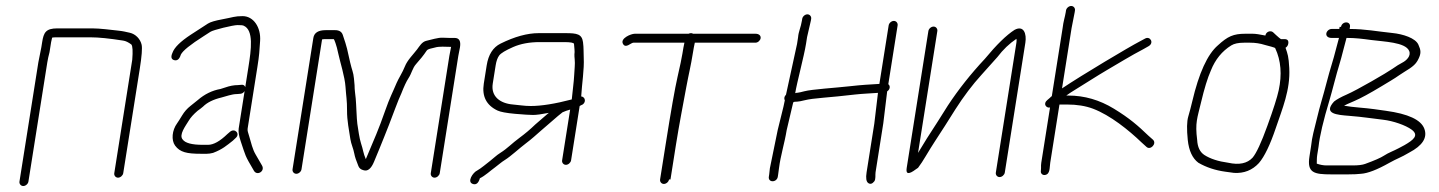

<svg xmlns="http://www.w3.org/2000/svg" viewBox="-20 -578 4818 643"><path d="M75.2 30 138.4 -369C140.1 -379.7 142.6 -391 145.8 -403L151.2 -437C152.1 -442.3 153.2 -447.3 154.6 -452C158 -452.7 162.4 -453 167.7 -453H283.7C310.1 -453 346.4 -449.3 392.7 -442C400.9 -440.8 410 -436.4 419.9 -429C424.2 -423.9 425.2 -406.9 422.9 -378L362.7 2C361.4 9.9 367.4 17 375.3 17C383.2 17 391.4 9.9 392.7 2L448 -347C454.8 -390 456.9 -417.1 454.3 -428.3C450 -447.3 434.1 -464 414.8 -468.3C402.6 -471 402.6 -471 395.8 -472.5C391.3 -473.5 384.2 -474.5 374.4 -475.6C352.4 -477.9 315.1 -483 288.5 -483H172.5C133.2 -483 126.3 -469 121.2 -437L118.5 -420L108.4 -369L45.2 30C44 37.9 50 45 57.9 45C65.8 45 74 37.9 75.2 30Z M563.6 -376.5C573.7 -373.9 581.1 -380 585.6 -395C592 -408.1 617.8 -428.9 663 -457.5C673 -463.8 680.2 -468.5 684.7 -471.5C693.9 -477.7 760 -494 775.7 -494C786.7 -494 793.5 -493.3 795.9 -492C830.3 -477.3 821.3 -412.1 811.9 -353L801.3 -286C799.6 -292 795.3 -294.7 788.6 -294L776.4 -293C763.3 -293 749.2 -290.3 734.1 -285L718.3 -280C690.7 -275.1 665.4 -262.8 642.5 -243C637.1 -238.3 628.8 -231.7 617.7 -223.1C606.6 -214.4 597.3 -203.8 589.7 -191.1C582 -178.4 576.5 -169.7 573.1 -165C556 -141.6 553.1 -108.7 566.3 -90.5C582.7 -68.1 605.6 -63 653 -63H672.5C678.8 -63 685.8 -64 693.5 -66C725 -77.9 739 -90.6 759.9 -107L769.4 -116C785.2 -129.7 767 -150 750.7 -137L741.4 -129C716.6 -105 695.1 -93 676.7 -93H658.7C622.6 -93 600.2 -99 591.6 -111C578.5 -126.5 601.3 -155.9 612.3 -174.2C618.3 -184.3 628.1 -195.2 641.8 -207C648.5 -211.7 654.6 -216.3 660 -221C673.6 -234.7 694.2 -244.9 721.8 -251.5C736.1 -254.9 755.9 -263 773.7 -263L785.8 -264C791.3 -264.7 795.7 -267.7 799.2 -273L779.4 -148C777.8 -137.3 780 -123 786.1 -105C803.4 -54.4 798.3 -60.4 830.5 -6C841 11.9 868.8 -4.6 857.3 -24C847.1 -41.2 845 -45.7 836 -60.8C825.8 -77.9 821 -99.9 815 -120L810.1 -136.5C809 -140.2 808.8 -144 809.4 -148L841.9 -353C848.7 -395.6 848.7 -406.5 851.1 -440.8C854.3 -486.1 829.3 -524 792.5 -524C765.4 -524 760.7 -520 724.1 -513.3C700.6 -509 684.6 -504.3 676.3 -499C658 -487.3 638.3 -474.2 619.2 -462C584 -438.9 563.5 -418.6 557.5 -401C551.4 -387.3 553.5 -379.1 563.6 -376.5Z M972.4 4C980.3 4 988.5 -3.1 989.7 -11L1058.6 -446C1061.4 -446.7 1063.8 -447 1065.8 -447H1097.8C1098.5 -447 1100.4 -442.6 1103.5 -433.9C1106.7 -425.2 1109.9 -412.9 1113.2 -397.2C1118.7 -371.2 1134.9 -321.1 1137.1 -286.9C1139 -257.1 1142.5 -241.3 1142.2 -208.2C1141.9 -174.1 1149.3 -140.1 1153.3 -112.5C1155.8 -95.7 1163.6 -80.3 1166.7 -62.9C1168.3 -53.5 1172.9 -39.7 1180.4 -21.5C1183.3 -14.5 1188.9 -10 1197.3 -8C1211.2 -3.3 1223.1 -13 1232.9 -37C1233 -37.8 1238.9 -52.1 1250.7 -80C1260.9 -104.3 1273.1 -136 1282.9 -160.5C1290 -178.2 1315.8 -249.3 1324 -265C1333.1 -288.5 1341 -305.3 1347.6 -315.4C1359.4 -333.3 1360.9 -349.7 1373.8 -363.9C1386 -377.4 1399.1 -393.5 1408.6 -408C1413.2 -415 1424.8 -415.3 1435.7 -418.6C1452.1 -423.6 1470.8 -421 1490.7 -421C1488.3 -410.3 1486.4 -400.3 1484.9 -391L1422.7 2C1421.4 9.9 1427.4 17 1435.3 17C1443.2 17 1451.4 9.9 1452.7 2L1514.9 -391C1516.3 -399.7 1518.2 -409.3 1520.5 -420C1523.8 -440.7 1517.8 -451 1502.4 -451H1484.4C1478.4 -451 1471.4 -451.2 1463.3 -451.7C1446.8 -452.7 1422.7 -444.5 1408.4 -441.5C1393.1 -438.3 1385 -423.3 1376.8 -412.5C1364.3 -396 1344.2 -376.7 1335.9 -355.4C1328.4 -336 1314.1 -314.3 1308.3 -300.3C1294.3 -266.8 1285.5 -252.1 1269.8 -207C1247.4 -142.8 1234.8 -115.8 1205.1 -45C1196.2 -65.3 1196.3 -76.7 1189 -98C1183.7 -113.5 1179.2 -146.7 1176.7 -163.2C1174.5 -177 1172.9 -233.4 1171.3 -248L1168.8 -270C1167.9 -277.3 1167.5 -285 1167.4 -293L1165.4 -315C1163.4 -336.7 1158.5 -343.2 1152.6 -369.2C1142.8 -412.7 1143 -417.1 1128 -461C1124.4 -471.7 1115.9 -477 1102.5 -477H1070.5C1045.9 -477 1032.2 -468.3 1029.4 -451L959.7 -11C958.5 -3.1 964.4 4 972.4 4Z M1892.5 -41 1921.3 -223 1926.8 -226C1943.2 -231.2 1942.5 -253.4 1926.4 -255C1928.9 -298 1936.9 -345.8 1934.9 -384.5C1933.9 -403.2 1935.2 -416.2 1932.5 -436.6C1928.8 -464.1 1912.4 -467 1873.7 -467H1784.2C1746 -467 1703.5 -455.3 1656.4 -432C1631.1 -419.6 1615.6 -395.2 1609.9 -359L1600.2 -298C1593.5 -255.6 1608.8 -225.5 1646.2 -207.8C1656.2 -203.1 1675.8 -199.4 1704.9 -196.8C1734 -194.3 1754.1 -193 1765.1 -193C1776.1 -193 1793.6 -195.3 1817.7 -200C1816 -198 1814.9 -197 1814.2 -197L1772.5 -161C1755.9 -144.9 1738.4 -130.2 1720.2 -116.8C1693.3 -97.1 1680.6 -81.8 1655.5 -66C1641.6 -57.3 1633.3 -48.2 1621.2 -39C1610.2 -30.7 1590.9 -14 1578.1 -7C1564.6 -1.2 1541.2 32.3 1564.9 38.5C1575 41.1 1582.3 35 1586.8 20L1587 19C1604 11.1 1623.6 -7.4 1637.2 -17C1649.5 -25.8 1657.7 -34.2 1671.2 -42.5C1690.5 -54.4 1719.9 -81.9 1740.4 -97.3C1762.4 -113.9 1774.1 -125.2 1791.2 -140L1848.5 -189.5C1854.3 -194.5 1859.5 -198.7 1864 -202C1871.2 -205.3 1879.7 -208.3 1889.4 -211L1862.5 -41C1861.2 -33.1 1867.2 -26 1875.1 -26C1883 -26 1891.2 -33.1 1892.5 -41ZM1757.3 -223C1734.3 -223 1718.3 -226.5 1698.1 -228C1653.8 -231.7 1623.5 -255.7 1630.2 -298L1639.9 -359C1642.2 -373.6 1646.2 -384.8 1651.9 -392.4C1657.7 -400 1673.1 -409.3 1698.3 -420.4C1723.5 -431.5 1753.2 -437 1787.2 -437H1869C1890.5 -437 1901.6 -435 1902.3 -431L1903.9 -413C1904.5 -406.3 1904.5 -400.7 1903.7 -396C1903.6 -391.3 1903.9 -385.8 1904.6 -379.5C1906.4 -362.5 1903.7 -347.5 1902.9 -326.1C1902.1 -305.5 1896.6 -265.6 1894.8 -245C1838.7 -230.3 1792.9 -223 1757.3 -223Z M2225.4 23 2243.7 -93C2254.6 -161.3 2267.3 -226.6 2278.5 -287C2286.5 -330.4 2293.9 -359 2300.1 -398.5C2302.6 -414.2 2304.9 -426.3 2306.9 -435H2509.9C2517.8 -435 2526 -442.1 2527.3 -450C2528.5 -457.9 2522.6 -465 2509.9 -465H2300.9C2299.1 -466.3 2296.9 -467 2294.2 -467C2291.5 -467 2288.8 -466.3 2285.9 -465H2105.9C2092.9 -465 2056.7 -449.5 2066.1 -431.5C2075.3 -413.9 2092.7 -435 2101.1 -435H2272.1C2270 -425.7 2267.7 -413.5 2265.4 -398.5C2263 -383.5 2257.5 -357.2 2248.9 -319.8C2240.3 -282.2 2227 -206.7 2209 -93L2190.6 23C2189.4 30.9 2195.3 38 2203.2 38C2211.2 38 2219.4 30.9 2220.6 23Z M2666.6 -515 2665.6 -509C2662.1 -486.5 2654.2 -472.8 2652.7 -453L2649.3 -431L2612.3 -261C2609.1 -257.7 2607.3 -254.3 2606.8 -251C2606.2 -247.7 2606.8 -244.7 2608.3 -242C2605.3 -223.1 2588.6 -161.9 2584.6 -143L2558.2 -14C2557.4 -4.7 2556.6 2.3 2555.9 7L2554.8 14C2553.4 22.8 2558.9 29 2567.4 29C2575.9 29 2583.4 22.8 2584.8 14L2585.9 7C2586.7 1.7 2587.7 -5.5 2588.8 -14.5C2593.9 -56.3 2607.7 -99.3 2614.5 -142L2635.7 -232C2636.7 -238.2 2640.8 -237 2649.1 -237.5C2654.8 -237.8 2663.9 -239.5 2676.3 -242.6C2688.7 -245.7 2709.2 -248.4 2737.8 -250.8C2766.5 -253.1 2801.8 -256.7 2843.9 -261.5C2867.6 -264.2 2898 -265.3 2920.3 -267L2908 -164L2882.2 -1C2879.1 18.2 2881 30.2 2887.7 35C2894.4 39.7 2901.1 37.9 2907.8 29.5C2913.6 22.2 2910.8 7.6 2912.2 -1L2938.1 -165L2951.1 -272C2960.8 -278.2 2962.5 -290.3 2954.9 -296L2986.1 -493C2987.3 -500.9 2981.4 -508 2973.5 -508C2965.5 -508 2957.3 -500.9 2956.1 -493L2925 -297C2888 -294.6 2871.3 -294.3 2825 -289.1C2779.1 -283.9 2699 -279 2673.9 -272.4C2662.9 -269.5 2655.4 -267.8 2651.4 -267.5C2647.3 -267.2 2644.6 -266.7 2643.1 -266C2648.8 -301.5 2672.8 -390.2 2679.3 -431L2682.9 -454L2695.6 -509L2696.6 -515C2697.8 -522.9 2691.9 -530 2683.9 -530C2676 -530 2667.8 -522.9 2666.6 -515Z M3089.1 -474 3016.4 -15C3013.1 5.7 3023.4 7 3047.2 -11C3049.9 -13 3052.3 -14.7 3054.5 -16C3063 -27.3 3071.6 -40.3 3080.2 -55C3100 -88.6 3122.6 -122.3 3144.9 -157L3179.6 -212C3207.4 -255.4 3236.5 -294 3267.1 -327.6C3297.6 -361.2 3315.3 -381 3320.3 -387C3339.1 -411.8 3360.4 -432.2 3384 -448C3384.8 -444.7 3384.7 -440.3 3383.9 -435L3315 0C3313.7 7.9 3319.7 15 3327.6 15C3335.5 15 3343.7 7.9 3345 0L3413.9 -435C3418.6 -464.8 3408.7 -494.5 3377.7 -478C3350.3 -460.4 3317.2 -428.1 3278.3 -381C3231.2 -330.6 3189.9 -278.6 3154.6 -225L3119.9 -170C3094.5 -131.3 3072.6 -96.7 3054.5 -66L3119.1 -474C3120.3 -481.9 3114.4 -489 3106.5 -489C3098.5 -489 3090.3 -481.9 3089.1 -474Z M3550 -543 3549.1 -537C3546.4 -520.3 3541.4 -507.8 3538.5 -483L3502.5 -256C3500.3 -254.7 3498.4 -253 3496.8 -251L3487.5 -243C3471.8 -230.5 3484 -215 3496.5 -218L3467.2 -33C3466.4 -27.7 3466.1 -21.7 3466.4 -15L3465.8 -5C3464.6 2.7 3471.4 9.4 3479.7 8C3497.6 5.1 3494.6 -16.7 3497.2 -33L3528.1 -228H3553.1C3586.6 -228 3615.7 -223.3 3640.5 -213.9C3698.5 -192 3760.2 -142.1 3803 -101L3819.6 -86C3832.7 -73.7 3855 -97 3841.4 -110L3825.6 -124C3790.9 -157.3 3763.2 -181.7 3710.4 -214C3662.4 -243.3 3611.6 -258 3557.9 -258H3550.9C3559.1 -264 3570.1 -271.2 3583.8 -279.5C3612 -296.7 3656.1 -325.2 3685.7 -342.5C3720.6 -362.9 3770.8 -393.6 3808.4 -413L3826 -423C3846.4 -434.2 3831.7 -458.1 3815.1 -449L3796.5 -439C3762.1 -421.2 3603.9 -327.1 3536.7 -282L3568.7 -484L3579.1 -537L3580 -543C3581.3 -550.9 3575.3 -558 3567.4 -558C3559.5 -558 3551.3 -550.9 3550 -543Z M4250.9 -416C4269.9 -375.2 4273.7 -328.4 4262.3 -275.6C4257.2 -252 4244.6 -212.3 4224.3 -156.4C4204.1 -100.5 4187.6 -65 4174.9 -50C4156.9 -30.6 4129.7 -24.9 4093.2 -33C4059.9 -37.5 4033.2 -46.2 4013.3 -59C3998.5 -68.8 3990.5 -85.5 3989.3 -109C3981.8 -167.9 3989.7 -181.9 4002.2 -235C4013.2 -281.5 4024.2 -317.2 4035.2 -342C4049.8 -378.8 4072.6 -406.8 4103.6 -426C4113.3 -432 4127.4 -435 4145.9 -435H4166.9C4183.9 -435 4200.3 -432.5 4216 -427.5C4228.3 -423.6 4251.4 -419.3 4250.9 -416ZM4150.6 -465C4110.5 -465 4091.3 -456.2 4058.5 -426C4023.7 -396 3995.1 -333.3 3972.7 -238C3968.6 -220.7 3964.2 -203.8 3959.4 -187.5C3954.6 -171.2 3954.1 -145.1 3957.8 -109.1C3961.6 -73.2 3973.4 -47.8 3993.2 -33C4019.7 -17.6 4049.8 -7.6 4083.5 -3C4098.2 -1 4098.2 -1 4112.8 1C4146.3 3 4174 -8 4196.1 -32C4214.7 -53.7 4233.6 -92.9 4252.7 -149.5C4274.1 -213 4301.7 -277.1 4297.7 -350.2C4295.6 -389.2 4292.4 -397 4285.2 -418C4290.4 -421.3 4293.5 -426 4294.4 -432C4296 -442 4291.8 -447 4281.8 -447H4269.8C4267.3 -448.3 4261.7 -453 4253 -461L4243.4 -470C4235 -477.2 4219.8 -472.1 4217.7 -459C4198.3 -463 4184.1 -465 4175.1 -465Z M4489.4 -451C4520 -451 4541.8 -448.1 4572.3 -444C4614 -438.4 4686.2 -436.9 4699.1 -407.8C4706.7 -390.8 4689.6 -375 4676.6 -368.4C4667 -363.5 4655.7 -356.4 4642.8 -347.3C4625.8 -335.2 4525.3 -276.6 4489.4 -261.1C4470.8 -253 4456.9 -245.3 4447.7 -238C4410.1 -196.6 4457.6 -193.3 4498 -190.1C4548.2 -186.1 4568.5 -181.9 4612.1 -177C4645.7 -173.1 4687.7 -158.6 4707.7 -143.7C4733.4 -124.5 4712.6 -108.8 4683.6 -92L4663.9 -81.5C4647.7 -72.8 4629.7 -66.6 4615 -56.8C4604.5 -49.8 4583.3 -40.5 4551.6 -29C4542.4 -25.7 4528.8 -24 4510.8 -24H4422.3C4412 -24 4401.1 -26 4389.8 -30C4390.3 -41 4389.6 -48 4391.3 -59L4395.8 -87C4399.5 -122.1 4411.7 -174.1 4432.5 -243C4441 -271.2 4456.2 -332.8 4465.3 -361.5C4473.9 -388.9 4482 -425.5 4489.4 -451ZM4466.3 -488 4465.2 -481H4439.2C4431.3 -481 4423.1 -473.9 4421.8 -466C4420.6 -458.1 4426.5 -451 4439.2 -451H4464.2C4461.4 -441.7 4458.1 -429.3 4454.3 -414C4444.9 -375.8 4434.2 -346.4 4423.4 -304C4410.6 -254.1 4401 -226.8 4389.9 -179.7C4380.4 -139.6 4374.5 -123.6 4370.5 -87L4365.4 -54.5C4356.6 0.9 4380.2 6 4438.8 6H4494.8C4512.8 6 4527.2 5.3 4538.1 4C4560.6 2.5 4592.3 -9.7 4633.1 -32.8C4658.7 -47.2 4671.6 -50.3 4699.4 -67C4744.2 -90.5 4761.1 -117.1 4750 -147C4738.9 -176.8 4695.9 -196.8 4621 -207C4606.4 -209 4593.3 -210.8 4581.9 -212.5C4554.1 -216.6 4509.9 -218.6 4481.2 -224C4484.2 -226 4495.9 -231.3 4516.3 -240C4536.6 -248.7 4566.7 -265 4606.5 -289L4638 -308C4648 -314 4657.5 -320.2 4666.5 -326.5C4688.9 -342.3 4715.1 -353.1 4727 -374.3C4741.4 -399.7 4738.2 -410.1 4730.1 -428.5C4720.4 -450.5 4678.7 -463.9 4643 -467.5C4590.8 -472.8 4551.8 -481 4499.9 -481L4501 -488C4502.4 -496.8 4496.9 -503 4488.4 -503C4480 -503 4472.4 -496.8 4471 -488Z"/></svg>

Font: MewTooHand
Style: Ita
Weight: 400
Designer: Mew Too, Robert Jablonski
Version: Version 0.77